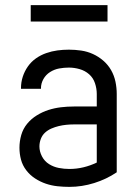

<svg xmlns="http://www.w3.org/2000/svg" viewBox="-20 -722 540 750"><path d="M251 8Q228 8 204.5 5.5Q181 3 159 -4.5Q137 -12 117 -25Q97 -38 82.5 -57Q68 -76 62 -98.5Q56 -121 56 -145Q56 -170 63 -194.5Q70 -219 86 -238.5Q102 -258 124 -271.5Q146 -285 169.5 -292.5Q193 -300 218 -303Q243 -306 269 -306H358V-355Q358 -376 351 -397Q344 -418 328 -432Q312 -446 291 -452Q270 -458 249 -458Q230 -458 211 -454.5Q192 -451 175.5 -440.5Q159 -430 149.5 -413Q140 -396 140 -377V-375H62V-378Q62 -401 69 -422.5Q76 -444 89 -462.5Q102 -481 120.5 -494Q139 -507 160.5 -514.5Q182 -522 204 -525Q226 -528 249 -528Q273 -528 297 -524.5Q321 -521 343 -511Q365 -501 383.5 -485Q402 -469 414 -448Q426 -427 431 -403Q436 -379 436 -355V-49Q396 -22 348 -7Q300 8 251 8ZM251 -62Q279 -62 306 -68.5Q333 -75 358 -87V-236H269Q254 -236 239 -234.5Q224 -233 209.5 -229.5Q195 -226 181 -220Q167 -214 156 -204Q145 -194 139.5 -179.5Q134 -165 134 -150Q134 -130 144 -111Q154 -92 171.5 -81Q189 -70 209.5 -66Q230 -62 251 -62ZM400 -638H100V-702H400Z"/></svg>

Font: Moesevka
Style: Regular
Weight: 400
Monospace: yes
Designer: Belleve Invis
Foundry: Belleve Invis
Version: Version 32.5.0; ttfautohint (v1.8.4)